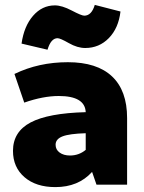

<svg xmlns="http://www.w3.org/2000/svg" viewBox="-20 -754 590 784"><path d="M174 -551 68 -576Q78 -647 115 -689.5Q152 -732 204 -732Q233 -732 273 -711Q313 -690 324 -690Q354 -690 367 -734L472 -707Q464 -639 424.5 -598.5Q385 -558 328 -558Q296 -558 261 -578Q226 -598 215 -598Q188 -598 174 -551ZM206 10Q127 10 80 -30.5Q33 -71 33 -138Q33 -216 105 -254Q177 -292 330 -296Q327 -362 220 -362Q156 -362 79 -335L39 -452Q138 -500 257 -500Q376 -500 437.5 -442Q499 -384 499 -272V0H374L356 -52Q300 10 206 10ZM207 -163Q207 -143 223.5 -131Q240 -119 266 -119Q302 -119 330 -142V-210Q263 -208 235 -197Q207 -186 207 -163Z"/></svg>

Font: Cantarell Extra Bold
Style: Regular
Weight: 800
Designer: Dave Crossland, Nikolaus Waxweiler, Florian Fecher, Jacques Le Bailly, Eben Sorkin, Alexei Vanyashin, Alexios Zavras, Em
Version: Version 0.303